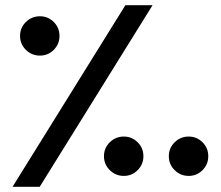

<svg xmlns="http://www.w3.org/2000/svg" viewBox="-20 -720 851 740"><path d="M28.3 0 463.3 -700H568L133 0ZM457.3 -42Q425.7 -42 403.2 -64.2Q380.7 -86.3 380.7 -118Q380.7 -149.7 403.2 -171.7Q425.7 -193.7 457.3 -193.7Q488.3 -193.7 510.5 -171.7Q532.7 -149.7 532.7 -118Q532.7 -86.3 510.5 -64.2Q488.3 -42 457.3 -42ZM134 -505.7Q102.3 -505.7 79.8 -527.8Q57.3 -550 57.3 -581.7Q57.3 -613.3 79.8 -635.3Q102.3 -657.3 134 -657.3Q165 -657.3 187.2 -635.3Q209.3 -613.3 209.3 -581.7Q209.3 -550 187.2 -527.8Q165 -505.7 134 -505.7ZM707.3 -42Q675.7 -42 653.2 -64.2Q630.7 -86.3 630.7 -118Q630.7 -149.7 653.2 -171.7Q675.7 -193.7 707.3 -193.7Q738.3 -193.7 760.5 -171.7Q782.7 -149.7 782.7 -118Q782.7 -86.3 760.5 -64.2Q738.3 -42 707.3 -42Z"/></svg>

Font: Fustat
Style: Regular
Weight: 400
Designer: Mohamed Gaber, Khaled Hosny, Laura Garcia Mut
Foundry: Kief Type Foundry, Alif Type Foundry, Hard Type Foundry
Version: Version 1.007